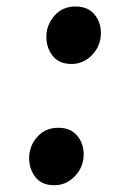

<svg xmlns="http://www.w3.org/2000/svg" viewBox="-20 -542 412 576"><path d="M67.4 -67.9Q67.4 -103.5 91.6 -131.1Q115.7 -158.7 154.8 -158.7Q191.4 -158.7 211.2 -135.5Q231 -112.3 231 -79.1Q231 -41.5 205.1 -13.9Q179.2 13.7 142.6 13.7Q105.5 13.7 86.4 -10.5Q67.4 -34.7 67.4 -67.9ZM119.1 -431.6Q119.1 -467.3 143.3 -494.9Q167.5 -522.5 206.5 -522.5Q243.2 -522.5 262.9 -499.3Q282.7 -476.1 282.7 -442.9Q282.7 -405.3 256.8 -377.7Q231 -350.1 194.3 -350.1Q157.2 -350.1 138.2 -374.3Q119.1 -398.4 119.1 -431.6Z"/></svg>

Font: Gelasio SemiBold
Style: Italic
Weight: 600
Italic angle: -8.5°
Designer: Eben Sorkin
Foundry: Eben Sorkin
Version: Version 1.008